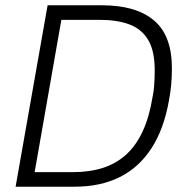

<svg xmlns="http://www.w3.org/2000/svg" viewBox="-20 -706 696 726"><path d="M39 0 160 -686H366Q494 -686 562 -629Q630 -572 630 -448Q630 -418 627.5 -388Q625 -358 619 -327Q600 -218 552.5 -145Q505 -72 432 -36Q359 0 262 0ZM111 -55H254Q318 -55 368.5 -71Q419 -87 457 -121.5Q495 -156 520 -210.5Q545 -265 557 -340Q561 -359 562.5 -376.5Q564 -394 564.5 -410Q565 -426 565 -441Q565 -514 540 -555.5Q515 -597 468.5 -614Q422 -631 357 -631H212Z"/></svg>

Font: Archivo SemiCondensed ExtraLight
Style: Italic
Weight: 250
Width: 4
Italic angle: -10°
Designer: Hector Gatti
Foundry: Omnibus-Type
Version: Version 2.001